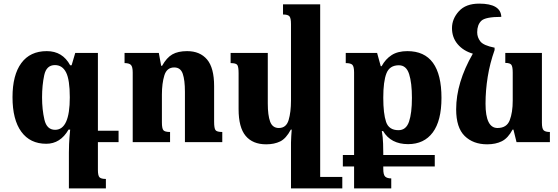

<svg xmlns="http://www.w3.org/2000/svg" viewBox="-20 -784 3080 1059"><path d="M564 203Q538 203 529 194Q520 185 520 153V0H634V-63H520V-492H395L375 -424H367Q325 -502 238 -502Q146 -502 97.5 -436Q49 -370 49 -248Q49 -124 97.5 -57.5Q146 9 235 9Q313 9 358 -69H367Q362 -17 361 10.5Q360 38 360 57V255H564ZM284 -68Q238 -68 225 -124Q212 -180 212 -247Q212 -314 224 -369.5Q236 -425 283 -425Q324 -425 344.5 -384.5Q365 -344 365 -247Q365 -68 284 -68Z M1206 -56Q1176 -56 1168.5 -66.5Q1161 -77 1161 -112V-309Q1161 -410 1122 -456Q1083 -502 1012 -502Q962 -502 930.5 -484Q899 -466 874 -421H869L856 -492H667V-436Q692 -436 702 -426Q712 -416 712 -384V0H918V-56Q889 -56 881 -66Q873 -76 873 -109V-262Q873 -324 886.5 -368Q900 -412 941 -412Q976 -412 988 -377Q1000 -342 1000 -278V0H1206Z M1868 192H1746V-760H1541V-704Q1568 -704 1576.5 -694Q1585 -684 1585 -651V-229Q1585 -166 1572 -122Q1559 -78 1518 -78Q1483 -78 1470 -113Q1457 -148 1457 -213V-492H1252V-436Q1282 -436 1289 -425.5Q1296 -415 1296 -380V-182Q1296 -81 1335 -34.5Q1374 12 1448 12Q1493 12 1525.5 -4Q1558 -20 1584 -69H1589Q1588 -51 1586.5 -33.5Q1585 -16 1585 2V255H1868Z M2138 200Q2116 200 2105 190.5Q2094 181 2094 147V134H2378V71H2094V60Q2094 42 2093 7.5Q2092 -27 2086 -61H2093Q2136 11 2231 11Q2319 11 2367 -53.5Q2415 -118 2415 -244Q2415 -502 2227 -502Q2174 -502 2140 -480Q2106 -458 2085 -419H2080L2060 -492H1887V-436Q1915 -436 1924 -426Q1933 -416 1933 -384V71H1871V134H1933V255H2138ZM2178 -66Q2125 -66 2109.5 -111.5Q2094 -157 2094 -245Q2094 -335 2111.5 -379.5Q2129 -424 2180 -424Q2221 -424 2236.5 -375.5Q2252 -327 2252 -244Q2252 -160 2236 -113Q2220 -66 2178 -66Z M2807 -69H2812L2829 0H3013V-56Q2988 -56 2978.5 -65.5Q2969 -75 2969 -107V-492H2767V-437Q2793 -437 2800.5 -426.5Q2808 -416 2808 -384V-229Q2808 -164 2791.5 -121Q2775 -78 2724 -78Q2658 -78 2658 -212Q2658 -285 2670 -360Q2682 -435 2708 -508V-521Q2647 -533 2629.5 -555.5Q2612 -578 2612 -606Q2612 -647 2634.5 -669Q2657 -691 2745 -691Q2742 -764 2623 -764Q2549 -764 2511 -722Q2473 -680 2473 -629Q2473 -577 2504.5 -540Q2536 -503 2588 -488Q2496 -328 2496 -181Q2496 -80 2543 -34Q2590 12 2667 12Q2714 12 2748 -5Q2782 -22 2807 -69Z"/></svg>

Font: Noto Serif Armenian SemiCondensed Extra
Style: Regular
Weight: 800
Width: 4
Designer: Monotype Design Team
Foundry: Monotype Imaging Inc.
Version: Version 1.901